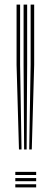

<svg xmlns="http://www.w3.org/2000/svg" viewBox="-20 -820 208 840"><path d="M107.8 -166 114 -536V-800H129.5V-536L119 -166ZM63 -166 52.5 -536V-800H68V-536L74.2 -166ZM85.5 -166 83.2 -536V-800H98.8V-536L96.5 -166ZM47 -54.5V-68.2H138.2V-54.5ZM47 -27.2V-41H138.2V-27.2ZM47 0V-13.8H138.2V0Z"/></svg>

Font: Big Shoulders Inline Display Medium
Style: Regular
Weight: 500
Designer: Patric King
Foundry: XO Type Co
Version: Version 1.000